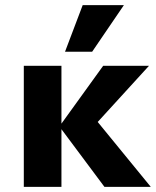

<svg xmlns="http://www.w3.org/2000/svg" viewBox="-20 -730 610 750"><path d="M388 0 212 -236 383 -473H562L311 -198L327 -296L569 0ZM73 0V-473H220V0ZM234 -528 303 -710H464L340 -528Z"/></svg>

Font: Ysabeau SC ExtraBold
Style: Regular
Weight: 800
Designer: Christian Thalmann (Catharsis Fonts)
Version: Version 2.001;gftools[0.9.30]; featfreeze: smcp